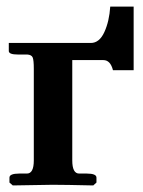

<svg xmlns="http://www.w3.org/2000/svg" viewBox="-20 -564 437 585"><path d="M83 -75.2V-354Q83 -380.9 79.6 -388.9Q76.2 -397 63 -397.9H34.2Q7.3 -397.9 6.8 -408.2V-433.1H256.8Q282.7 -433.1 297.9 -466.1Q313 -499 315.9 -543.9H387.2V-350.1H324.2Q316.4 -380.9 294.9 -380.9H200.2V-75.2Q200.2 -35.2 221.2 -35.2H244.1Q273.9 -35.2 273.9 -22.9V-7.8L264.2 1Q178.2 -1 140.1 -1L19 1L8.8 -7.8V-22.9Q8.8 -35.2 39.1 -35.2H62Q83 -35.2 83 -75.2Z"/></svg>

Font: Linux Libertine
Style: Bold
Weight: 700
Designer: Philipp H. Poll
Foundry: Philipp H. Poll
Version: Version 5.0.3